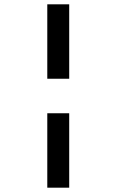

<svg xmlns="http://www.w3.org/2000/svg" viewBox="-20 -720 540 890"><path d="M199.2 -355V-700H300.8V-355ZM199.2 150V-195H300.8V150Z"/></svg>

Font: Funnel Display Light
Style: Bold
Weight: 700
Version: Version 1.000